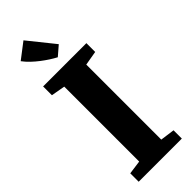

<svg xmlns="http://www.w3.org/2000/svg" viewBox="-321 -1028 1057 1057"><g transform="rotate(-45 208.0 -499.5)"><path d="M120.5 -76.5V-660L39 -674.5V-743H376V-674.5L292 -660V-76L376 -64.5V0H40V-65.5ZM209.5 -799.5Q190.5 -809.5 169.2 -823.2Q148 -837 126.5 -853.5Q105 -870 85.2 -888.8Q65.5 -907.5 50 -928.5L142 -999L264.5 -846.5L210 -799.5Z"/></g></svg>

Font: Merriweather 20pt Black
Style: Regular
Weight: 900
Version: Version 2.100